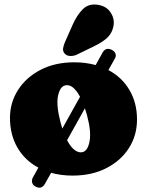

<svg xmlns="http://www.w3.org/2000/svg" viewBox="-20 -778 664 866"><path d="M141.5 64Q129.5 59 125.5 47.2Q121.5 35.5 128 23L153 -22Q92.5 -54 58.8 -112Q25 -170 25 -246Q25 -315.5 61.5 -372.5Q98 -429.5 163.2 -463.2Q228.5 -497 315.5 -497Q366.5 -497 411.5 -484.5L442.5 -540.5Q456.5 -566 483.5 -553.5Q496 -547.5 500.5 -536.8Q505 -526 498.5 -514.5L469 -462Q530 -429.5 564 -371.8Q598 -314 598 -239Q598 -167.5 561.5 -110.2Q525 -53 459.5 -19.5Q394 14 307.5 14Q255.5 14 210.5 1.5L183 50.5Q168 77.5 141.5 64ZM253 -226Q257 -211.5 261 -198L341 -341.5Q308 -402.5 272.5 -392.5Q250 -386 241.5 -344.8Q233 -303.5 253 -226ZM353 -92Q376.5 -98.5 384.2 -142Q392 -185.5 372.5 -258Q368 -274.5 363 -289.5L282.5 -145.5Q299.5 -113.5 317.8 -100.5Q336 -87.5 353 -92ZM307.5 -666Q327.5 -711 354.2 -737.2Q381 -763.5 424 -756Q461 -749.5 479.2 -721.2Q497.5 -693 492 -661.5Q486.5 -631 466.5 -610.5Q446.5 -590 404.5 -569.5L326.5 -531.5Q312.5 -525 297 -525.5Q281.5 -526 272.5 -535.5Q262.5 -546.5 264.5 -559.8Q266.5 -573 273 -588Z"/></svg>

Font: Fraunces 9pt S100 Black
Style: Regular
Weight: 900
Version: Version 1.000; ttfautohint (v1.8.3)